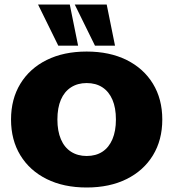

<svg xmlns="http://www.w3.org/2000/svg" viewBox="-20 -823 770 853"><path d="M365 10Q263 10 187.5 -27.5Q112 -65 70.5 -133Q29 -201 29 -292Q29 -383 70.5 -451Q112 -519 187.5 -556.5Q263 -594 365 -594Q467 -594 542.5 -556.5Q618 -519 659.5 -451Q701 -383 701 -292Q701 -201 659.5 -133Q618 -65 542.5 -27.5Q467 10 365 10ZM365 -130Q406 -130 435 -149Q464 -168 479.5 -204.5Q495 -241 495 -292Q495 -344 479.5 -380Q464 -416 435 -435Q406 -454 365 -454Q325 -454 295.5 -435Q266 -416 250.5 -380Q235 -344 235 -292Q235 -241 250.5 -204.5Q266 -168 295.5 -149Q325 -130 365 -130ZM402 -620 312 -803H454L491 -620ZM239 -620 149 -803H290L327 -620Z"/></svg>

Font: Rokkitt Black
Style: Regular
Weight: 900
Designer: Vernon Adams
Foundry: Vernon Adams
Version: Version 3.103